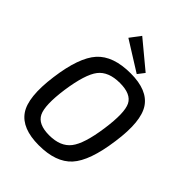

<svg xmlns="http://www.w3.org/2000/svg" viewBox="-259 -1045 1186 1186"><g transform="rotate(45 333.5 -452.0)"><path d="M450 -770 416 -726 221 -848 273 -917ZM387 -703Q534 -703 589 -620.5Q644 -538 616 -341Q589 -142 518.5 -64.5Q448 13 299 13Q152 13 95.5 -68.5Q39 -150 66 -349Q92 -545 163 -624Q234 -703 387 -703ZM382 -614Q282 -614 237.5 -556.5Q193 -499 170 -341Q149 -189 176.5 -132.5Q204 -76 301 -76Q399 -76 444.5 -134.5Q490 -193 512 -349Q534 -504 506.5 -559Q479 -614 382 -614Z"/></g></svg>

Font: Exo 2.0 Medium
Style: Italic
Weight: 500
Italic angle: -8°
Designer: Natanael Gama
Version: Version 1.001;PS 001.001;hotconv 1.0.70;makeotf.lib2.5.58329